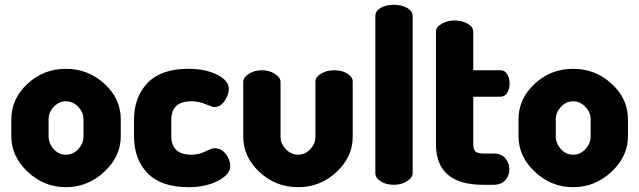

<svg xmlns="http://www.w3.org/2000/svg" viewBox="-20 -768 2657 798"><path d="M254 -482Q346 -482 414 -420Q482 -358 482 -272V-202Q482 -118 413.5 -54Q345 10 254 10Q163 10 95 -54Q27 -118 27 -202V-272Q27 -357 94 -419.5Q161 -482 254 -482ZM327 -202V-272Q327 -301 305 -324Q283 -347 254 -347Q225 -347 203.5 -324Q182 -301 182 -272V-202Q182 -172 203 -148.5Q224 -125 254 -125Q284 -125 305.5 -148.5Q327 -172 327 -202Z M764 10Q650 10 593.5 -48Q537 -106 537 -202V-270Q537 -365 593.5 -423.5Q650 -482 762 -482Q834 -482 882.5 -457.5Q931 -433 931 -399Q931 -374 913.5 -348.5Q896 -323 871 -323Q863 -323 834.5 -335Q806 -347 775 -347Q692 -347 692 -270V-202Q692 -125 776 -125Q806 -125 833.5 -138.5Q861 -152 871 -152Q900 -152 918.5 -128Q937 -104 937 -78Q937 -43 886 -16.5Q835 10 764 10Z M1219 10Q1126 10 1058.5 -53Q991 -116 991 -200V-428Q991 -446 1014 -461Q1037 -476 1069 -476Q1099 -476 1122.5 -461Q1146 -446 1146 -428V-200Q1146 -171 1168 -148Q1190 -125 1219 -125Q1248 -125 1269.5 -148Q1291 -171 1291 -200V-429Q1291 -448 1314.5 -462Q1338 -476 1369 -476Q1402 -476 1424 -462Q1446 -448 1446 -429V-200Q1446 -116 1378.5 -53Q1311 10 1219 10Z M1617 -748Q1650 -748 1672.5 -735Q1695 -722 1695 -701V-48Q1695 -30 1672 -15Q1649 0 1617 0Q1584 0 1562 -14.5Q1540 -29 1540 -48V-701Q1540 -722 1561.5 -735Q1583 -748 1617 -748Z M1947 -366V-169Q1947 -147 1956 -138.5Q1965 -130 1988 -130H2031Q2063 -130 2080 -110.5Q2097 -91 2097 -65Q2097 -38 2080 -19Q2063 0 2031 0H1988Q1792 0 1792 -169V-636Q1792 -656 1816 -669.5Q1840 -683 1869 -683Q1900 -683 1923.5 -669.5Q1947 -656 1947 -636V-476H2060Q2078 -476 2088 -459.5Q2098 -443 2098 -421Q2098 -398 2088 -382Q2078 -366 2060 -366Z M2362 -482Q2454 -482 2522 -420Q2590 -358 2590 -272V-202Q2590 -118 2521.5 -54Q2453 10 2362 10Q2271 10 2203 -54Q2135 -118 2135 -202V-272Q2135 -357 2202 -419.5Q2269 -482 2362 -482ZM2435 -202V-272Q2435 -301 2413 -324Q2391 -347 2362 -347Q2333 -347 2311.5 -324Q2290 -301 2290 -272V-202Q2290 -172 2311 -148.5Q2332 -125 2362 -125Q2392 -125 2413.5 -148.5Q2435 -172 2435 -202Z"/></svg>

Font: Dosis
Style: ExtraBold
Weight: 800
Designer: EdgarTolentino, PabloImpallari, IginoMarini
Foundry: EdgarTolentino, PabloImpallari, IginoMarini
Version: Version 1.007